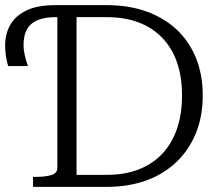

<svg xmlns="http://www.w3.org/2000/svg" viewBox="-28 -730 858 750"><path d="M189 -710H388Q474 -710 543 -685.5Q612 -661 661.5 -615Q711 -569 737.5 -503.5Q764 -438 764 -357Q764 -276 737.5 -210.5Q711 -145 661.5 -97.5Q612 -50 543 -25Q474 0 388 0H101V-39H112Q148 -39 172 -46Q196 -53 196 -75V-663H189Q146 -663 118 -651Q90 -639 77 -615Q64 -591 64 -554Q64 -535 69 -513Q74 -491 81 -472H4Q-2 -489 -5 -512Q-8 -535 -8 -551Q-8 -598 12.5 -633.5Q33 -669 76 -689.5Q119 -710 189 -710ZM388 -663H271V-47H388Q458 -47 512 -67.5Q566 -88 604.5 -128Q643 -168 663 -226Q683 -284 683 -357Q683 -431 663 -487.5Q643 -544 604.5 -583.5Q566 -623 512 -643Q458 -663 388 -663Z"/></svg>

Font: Roboto Serif 36pt Light
Style: Regular
Weight: 300
Designer: Greg Gazdowicz
Foundry: Commercial Type
Version: Version 1.008